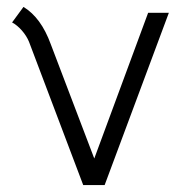

<svg xmlns="http://www.w3.org/2000/svg" viewBox="-20 -536 529 556"><path d="M15 -471 48 -516Q99 -485 127 -408L253 -77L409 -499H469L283 0H221L64 -415Q57 -432 43.5 -447.5Q30 -463 15 -471Z"/></svg>

Font: Bellota Text
Style: Regular
Weight: 400
Designer: Kemie Guaida
Foundry: Kemie Guaida
Version: Version 4.001